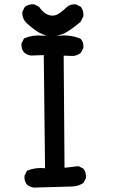

<svg xmlns="http://www.w3.org/2000/svg" viewBox="-20 -850 540 876"><path d="M134.3 5.9Q116.7 3.4 103.5 -7.3L103 -7.8Q89.8 -23.4 91.8 -47.4V-48.3L92.3 -49.3L102.1 -68.8L103 -70.8L105 -71.8Q141.1 -86.9 185.5 -82.5L179.7 -598.6L121.1 -596.7H120.6Q103 -599.1 89.8 -610.8L89.4 -611.3Q82.5 -619.1 79.8 -629.2Q77.1 -639.2 78.1 -650.9V-651.9L78.6 -652.8L88.4 -672.4L89.4 -674.3L91.3 -675.3Q127.9 -691.4 172.4 -687.5H254.9Q304.7 -691.4 347.2 -673.3L348.1 -672.9L349.1 -671.9Q356 -664.1 358.6 -654.1Q361.3 -644 360.4 -632.3V-631.3L359.9 -630.4L350.1 -610.8L349.6 -609.4L348.6 -608.9Q331.1 -594.7 309.6 -594.7L270.5 -596.2L274.4 -84.5L336.4 -91.8H337.9L339.4 -91.3L358.9 -81.5L360.4 -80.6L361.3 -79.6Q374 -62.5 372.1 -38.6V-37.6L371.6 -36.6L361.8 -17.1L360.8 -15.6L359.4 -14.6Q352.1 -9.8 343.5 -6.3Q335 -2.9 325.9 -1.2Q316.9 0.5 306.6 1Q278.3 2 134.8 5.9ZM206.1 -685.5Q175.8 -689.5 148.9 -707Q123.5 -724.1 102.5 -743.7Q80.1 -765.1 82 -795.4V-796.4L82.5 -797.4L92.3 -816.9L93.3 -818.4L94.2 -819.3Q111.3 -832 135.3 -830.1H136.2L137.2 -829.6L156.7 -819.8L158.2 -818.8L159.2 -817.9Q164.6 -809.6 170.4 -803.2Q176.3 -796.9 182.4 -792.2Q188.5 -787.6 194.6 -784.7Q200.7 -781.7 206.8 -780.3Q212.9 -778.8 219 -778.8Q225.1 -778.8 231.4 -780.3Q240.7 -782.2 254.6 -792Q268.6 -801.8 286.1 -818.8Q301.8 -832 325.7 -830.1H326.7L327.6 -829.6L347.2 -819.8L348.6 -818.8L349.6 -817.9Q362.3 -800.8 360.4 -776.9V-775.9L359.9 -774.9L348.1 -751.5L347.7 -750L346.7 -749.5Q289.1 -701.7 263.2 -693.8Q237.3 -685.5 207 -685.5H206.5Z"/></svg>

Font: NaikaiFont
Style: SemiBold
Weight: 600
Version: Version 1.89